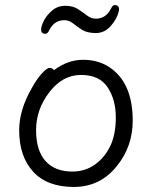

<svg xmlns="http://www.w3.org/2000/svg" viewBox="-20 -723 602 761"><path d="M267 -43Q316 -43 354.5 -69.5Q393 -96 416 -142Q439 -188 439 -258Q439 -328 406.5 -377Q374 -426 301 -426Q228 -426 175.5 -357.5Q123 -289 123 -207.5Q123 -126 160.5 -84.5Q198 -43 267 -43ZM194 -445Q249 -486 309 -486Q369 -486 413 -457Q506 -396 506 -245Q506 -143 444 -66Q378 18 272.5 18Q167 18 111.5 -42.5Q56 -103 56 -207Q56 -287 106 -374Q126 -410 146 -432Q166 -454 176.5 -454Q187 -454 194 -445ZM451 -679Q444 -648 419 -620Q394 -592 360 -592Q326 -592 306 -604.5Q286 -617 270 -630Q254 -643 235 -643Q194 -643 174 -601Q168 -589 160 -589Q143 -589 143 -606Q143 -620 154.5 -642Q166 -664 187.5 -682Q209 -700 239 -700Q269 -700 289 -687Q309 -674 325 -661.5Q341 -649 360 -649Q401 -649 421 -691Q427 -703 434 -703Q452 -703 452 -686Q452 -682 451 -679Z"/></svg>

Font: LXGW WenKai
Style: Regular
Weight: 400
Designer: LXGW / Fontworks Inc.
Foundry: LXGW / Fontworks Inc.
Version: Version 1.520; June 14, 2025